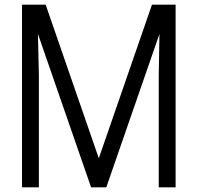

<svg xmlns="http://www.w3.org/2000/svg" viewBox="-20 -800 843 820"><path d="M661 -655 434 0H369L142 -655L146 -481V0H74V-780H175L402 -124L629 -780H730V0H658V-481Z"/></svg>

Font: Cooper Hewitt
Style: Book
Weight: 705
Designer: Village Type and Design LLC
Foundry: Cooper Hewitt Smithsonian Design Museum
Version: 1.000; ttfautohint (v1.8.1)